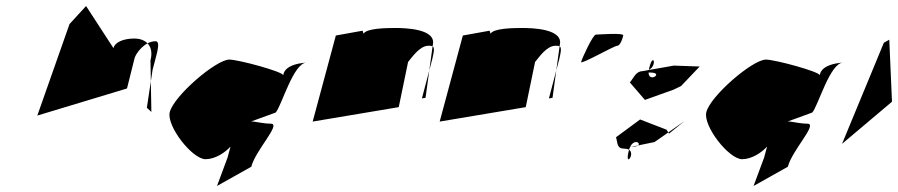

<svg xmlns="http://www.w3.org/2000/svg" viewBox="-20 -678 2984 638"><path d="M104 -294 402 -384 427 -484C430 -498 459 -541 497 -541C517 -541 497 -488 487 -446L468 -320L483 -306L480 -477C494 -532 457 -550 427 -550C387 -550 361 -536 357 -518L266 -658L211 -598Z M544 -305C533 -259 619 -149 663 -149C695 -149 728 -171 746 -191L736 -154L701 -60L815 -124C829 -179 916 -267 880 -267C838 -267 805 -286 786 -264L896 -304C915 -324 955 -470 999 -470C1023 -470 932 -474 922 -432L921 -428C920 -440 772 -480 742 -480C698 -480 557 -359 544 -305Z M1019 -274 1305 -322 1336 -472C1348 -486 1374 -526 1404 -526C1424 -526 1426 -522 1416 -480L1382 -351L1394 -353L1418 -528C1432 -583 1324 -585 1294 -585C1262 -585 1198 -584 1188 -566L1185 -576L1096 -560Z M1441 -274 1727 -322 1758 -472C1770 -486 1796 -526 1826 -526C1846 -526 1848 -522 1838 -480L1804 -351L1816 -353L1840 -528C1854 -583 1746 -585 1716 -585C1684 -585 1620 -584 1610 -566L1607 -576L1518 -560Z M1911 -472C1909 -462 2021 -526 2031 -526C2041 -526 2049 -550 2051 -560C2053 -570 1970 -563 1960 -563C1950 -563 1913 -482 1911 -472Z M2073 -404 2123 -346 2218 -380 2243 -392 2305 -457 2219 -460 2117 -442C2126 -430 2112 -437 2140 -437C2194 -437 2123 -393 2137 -451C2153 -517 2169 -442 2119 -442C2093 -442 2089 -424 2073 -404ZM2027 -222 2107 -281 2195 -247 2203 -234 2255 -276 2155 -206 2053 -185C2068 -197 2050 -190 2078 -190C2132 -190 2083 -234 2069 -176C2053 -110 2105 -184 2055 -184C2029 -184 2033 -202 2027 -222Z M2327 -305C2316 -259 2402 -149 2446 -149C2478 -149 2511 -171 2529 -191L2519 -154L2484 -60L2598 -124C2612 -179 2699 -267 2663 -267C2621 -267 2588 -286 2569 -264L2679 -304C2698 -324 2738 -470 2782 -470C2806 -470 2715 -474 2705 -432L2704 -428C2703 -440 2555 -480 2525 -480C2481 -480 2340 -359 2327 -305Z M2778 -200 2944 -340 2935 -546 2917 -536Z"/></svg>

Font: Interstorm
Style: Obl
Weight: 400
Version: Version 0.7